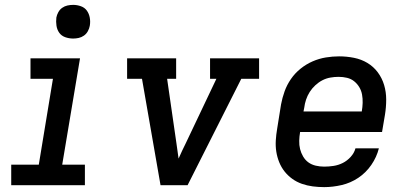

<svg xmlns="http://www.w3.org/2000/svg" viewBox="-20 -759 1690 787"><path d="M26 0V-84H139L197 -436H105V-520H308L235 -84H328V0ZM280 -601Q263 -601 247.5 -606.5Q232 -612 223 -624.5Q214 -637 211.5 -653.5Q209 -670 211 -687Q213 -698 219 -709Q225 -720 235 -727Q245 -734 256.5 -736.5Q268 -739 280 -739Q296 -739 311.5 -733.5Q327 -728 336 -715.5Q345 -703 348 -686.5Q351 -670 348 -653Q346 -642 340 -631Q334 -620 324 -613Q314 -606 302.5 -603.5Q291 -601 280 -601Z M638 0 562 -436H501V-520H702V-436H665L703 -173Q705 -157 707.5 -141Q710 -125 712 -109Q719 -125 726.5 -141Q734 -157 742 -173L867 -436H841V-520H1042V-436H969L749 0Z M1309 8Q1285 8 1262 5Q1239 2 1217.5 -5.5Q1196 -13 1178 -26Q1160 -39 1146.5 -56Q1133 -73 1124.5 -94Q1116 -115 1112.5 -137.5Q1109 -160 1110.5 -184Q1112 -208 1116 -231L1132 -331Q1137 -358 1146.5 -384.5Q1156 -411 1172.5 -435Q1189 -459 1212 -477.5Q1235 -496 1261.5 -507.5Q1288 -519 1315.5 -523.5Q1343 -528 1370 -528Q1401 -528 1431 -522Q1461 -516 1486 -501Q1511 -486 1528.5 -462.5Q1546 -439 1554.5 -410.5Q1563 -382 1563 -351Q1563 -320 1558 -289L1546 -218H1210V-217Q1207 -200 1206.5 -182Q1206 -164 1210 -148Q1214 -132 1222.5 -117.5Q1231 -103 1244 -93.5Q1257 -84 1274 -80Q1291 -76 1309 -76Q1328 -76 1347.5 -79Q1367 -82 1385 -91Q1403 -100 1417.5 -116Q1432 -132 1437 -151H1533Q1524 -115 1502 -83Q1480 -51 1448.5 -30Q1417 -9 1380.5 -0.5Q1344 8 1309 8ZM1463 -302V-303Q1466 -320 1466.5 -337.5Q1467 -355 1464 -371.5Q1461 -388 1452.5 -402Q1444 -416 1431.5 -426Q1419 -436 1402.5 -440Q1386 -444 1368 -444Q1351 -444 1334 -441Q1317 -438 1301.5 -430Q1286 -422 1272.5 -409.5Q1259 -397 1249.5 -382Q1240 -367 1234.5 -350.5Q1229 -334 1227 -317L1224 -302Z"/></svg>

Font: Iosevka Etoile Medium Oblique
Style: Regular
Weight: 500
Italic angle: -9°
Designer: Belleve Invis
Foundry: Belleve Invis
Version: Version 15.5.2; ttfautohint (v1.8.4)